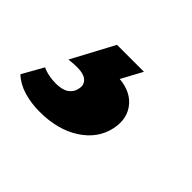

<svg xmlns="http://www.w3.org/2000/svg" viewBox="-171 -115 489 489"><g transform="rotate(45 74.0 130.0)"><path d="M19 0H116L75 76L5 71Q15 64 33.5 60Q52 56 71 56Q122 56 147 84.5Q172 113 163 156Q153 203 109 231.5Q65 260 0 260Q-31 260 -57.5 252Q-84 244 -102 227L-70 170Q-60 175 -47 177.5Q-34 180 -22 180Q1 180 13.5 171.5Q26 163 29 148Q32 137 27.5 128.5Q23 120 13 116Q3 112 -14 112Q-20 112 -26.5 112.5Q-33 113 -42 114Z"/></g></svg>

Font: Ysabeau Black
Style: Italic
Weight: 900
Italic angle: -12°
Version: Version 2.000;gftools[0.9.27.dev2+g8671c4b]